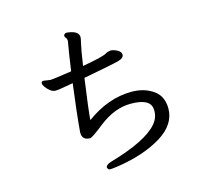

<svg xmlns="http://www.w3.org/2000/svg" viewBox="-114 -914 1228 1102"><g transform="rotate(-15 500.0 -363.0)"><path d="M410 48Q397 48 393 33Q393 19 424 8Q643 -55 711 -134Q741 -168 741 -212L740 -222Q735 -285 619 -285Q522 -285 426 -209Q357 -154 344 -154Q297 -154 297 -200Q307 -319 329 -485Q286 -478 262 -473.5Q238 -469 223 -469Q207 -469 192 -481Q177 -493 167 -507Q157 -521 157 -530Q157 -542 170 -542L211 -536Q225 -536 338 -553Q353 -660 365 -726Q365 -739 358.5 -746.5Q352 -754 352 -761Q357 -774 369 -774Q377 -774 392 -771Q441 -761 441 -728Q441 -721 433.5 -690Q426 -659 412 -565Q533 -586 556 -600Q566 -607 586 -610Q603 -610 625 -599Q647 -588 648 -570Q648 -549 613 -539.5Q578 -530 402 -497Q376 -313 372 -254Q503 -350 641 -350Q709 -350 757 -321Q822 -285 822 -203Q822 -109 721 -46Q614 20 451 44Q419 48 410 48Z"/></g></svg>

Font: LXGW WenKai Medium
Style: Regular
Weight: 500
Designer: LXGW / Fontworks Inc.
Foundry: LXGW / Fontworks Inc.
Version: Version 1.501; October 10, 2024